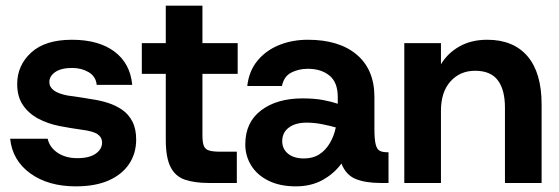

<svg xmlns="http://www.w3.org/2000/svg" viewBox="-20 -649 1982 681"><path d="M249 12Q151 12 87.5 -34Q24 -80 16 -157H149Q156 -126 184.5 -107Q213 -88 254 -88Q297 -88 319.5 -104Q342 -120 342 -143Q342 -162 326 -173Q310 -184 269 -189Q254 -191 230 -195Q206 -199 191 -202Q150 -210 116 -228Q82 -246 61.5 -276Q41 -306 41 -351Q41 -417 90.5 -462.5Q140 -508 235 -508Q330 -508 386 -466Q442 -424 449 -348H323Q320 -378 294.5 -393Q269 -408 236 -408Q197 -408 176 -393.5Q155 -379 155 -358Q155 -322 221 -310Q231 -309 246.5 -306.5Q262 -304 279 -301.5Q296 -299 306 -297Q335 -293 363 -284Q391 -275 413.5 -259.5Q436 -244 449.5 -218Q463 -192 463 -154Q463 -105 438 -67.5Q413 -30 365.5 -9Q318 12 249 12Z M721 0Q671 0 636.5 -11.5Q602 -23 585 -56.5Q568 -90 568 -153V-387H483V-496H568V-629H698V-496H823V-387H698V-169Q698 -144 703 -131.5Q708 -119 722 -115Q736 -111 760 -111H820V0Z M1029 12Q973 12 932.5 -8Q892 -28 871 -62Q850 -96 850 -137Q850 -215 906 -257.5Q962 -300 1053 -300Q1096 -300 1127 -294Q1158 -288 1178 -281V-305Q1178 -357 1148.5 -381Q1119 -405 1072 -405Q1039 -405 1013 -391.5Q987 -378 980 -344H857Q863 -397 893 -433.5Q923 -470 969.5 -489Q1016 -508 1072 -508Q1183 -508 1245.5 -455Q1308 -402 1308 -305V-193Q1308 -155 1312.5 -137Q1317 -119 1327 -114Q1337 -109 1354 -109H1358V0H1330Q1277 0 1242 -14Q1207 -28 1191 -69Q1166 -34 1125 -11Q1084 12 1029 12ZM1058 -87Q1090 -87 1112.5 -101.5Q1135 -116 1150 -141.5Q1165 -167 1171 -197Q1150 -203 1122.5 -208.5Q1095 -214 1067 -214Q1028 -214 1004.5 -196.5Q981 -179 981 -148Q981 -121 1001.5 -104Q1022 -87 1058 -87Z M1414 0V-496H1544V-421Q1568 -461 1610 -484.5Q1652 -508 1708 -508Q1801 -508 1851 -449.5Q1901 -391 1901 -279V0H1771V-267Q1771 -331 1745.5 -364.5Q1720 -398 1665 -398Q1612 -398 1578 -360.5Q1544 -323 1544 -256V0Z"/></svg>

Font: Host Grotesk Light
Style: Bold
Weight: 700
Version: Version 1.003